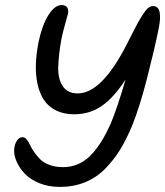

<svg xmlns="http://www.w3.org/2000/svg" viewBox="-20 -735 656 763"><path d="M217.8 7.8Q173.3 7.8 137 -6.8Q100.6 -21.5 79.1 -44.2Q57.6 -66.9 46.4 -92Q35.2 -117.2 36.1 -140.1Q37.6 -161.1 46.9 -175.5Q56.2 -189.9 69.8 -189.9Q78.1 -189.9 85.7 -181.2Q93.3 -172.4 99.1 -159.2Q105 -146 116 -130.4Q127 -114.7 140.1 -101.6Q153.3 -88.4 176.8 -79.6Q200.2 -70.8 230 -70.8Q292.5 -70.8 337.6 -115Q382.8 -159.2 420.9 -246.1Q446.3 -307.1 479 -418.9Q432.1 -346.7 384 -313.7Q335.9 -280.8 274.9 -280.8Q232.9 -280.8 202.1 -296.4Q171.4 -312 154.1 -338.6Q136.7 -365.2 128.9 -402.1Q121.1 -439 122.6 -479.7Q124 -520.5 132.8 -565.9Q146.5 -632.8 171.6 -673.8Q196.8 -714.8 225.1 -714.8Q241.2 -714.8 247.3 -704.8Q253.4 -694.8 250 -680.2Q248 -671.9 238.5 -638.2Q229 -604.5 224.1 -580.1Q212.9 -517.6 211.4 -469.7Q210 -421.9 229.2 -392.8Q248.5 -363.8 289.1 -363.8Q383.8 -363.8 482.9 -557.1Q489.7 -570.3 504.9 -600.3Q520 -630.4 527.8 -644.5Q535.6 -658.7 547.4 -677Q559.1 -695.3 568.6 -703.1Q578.1 -710.9 587.9 -710.9Q629.4 -710.9 609.9 -618.2Q592.3 -532.2 563.7 -421.4Q535.2 -310.5 504.9 -234.9Q482.4 -181.2 457.3 -140.1Q432.1 -99.1 397.7 -64.2Q363.3 -29.3 317.9 -10.7Q272.5 7.8 217.8 7.8Z"/></svg>

Font: Shantell Sans Normal
Style: Italic
Weight: 400
Italic angle: -11.31°
Designer: Stephen Nixon, Anya Danilova, Shantell Martin
Foundry: Arrow Type
Version: Version 1.006;[559af2be0]